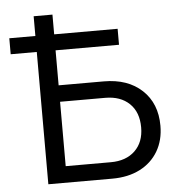

<svg xmlns="http://www.w3.org/2000/svg" viewBox="-52 -764 770 814"><g transform="rotate(-5 333.5 -357.5)"><path d="M121 0V-563H10V-631H121V-715H201V-631H471V-563H201V-414H393Q495 -414 555.5 -357.5Q616 -301 616 -206Q616 -144 588.5 -97.5Q561 -51 511 -25.5Q461 0 393 0ZM393 -344H201V-70H393Q458 -70 496 -106.5Q534 -143 534 -206Q534 -271 496 -307.5Q458 -344 393 -344Z"/></g></svg>

Font: Wix Madefor Text
Style: Regular
Weight: 400
Designer: Dalton Maag Ltd
Foundry: Dalton Maag Ltd
Version: Version 3.100